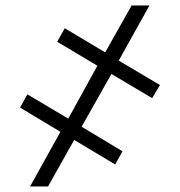

<svg xmlns="http://www.w3.org/2000/svg" viewBox="-20 -675 651 695"><path d="M383.3 -407.2 275.4 -216.3 423.3 -127.4 397 -79.6 248.5 -168.5 153.8 0H88.9L198.7 -197.8L52.7 -285.6L79.1 -333.5L227.1 -245.6L332.5 -437L187 -523.9L214.4 -572.8L360.8 -485.4L456.5 -655.3H521L409.7 -455.6L559.1 -367.2L530.8 -319.8Z"/></svg>

Font: Inter 17pt Light
Style: Regular
Weight: 300
Version: Version 4.001;git-66647c0bb